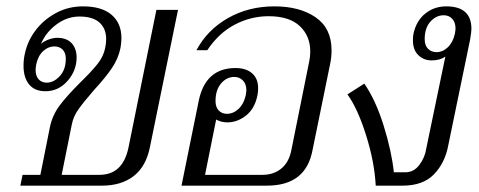

<svg xmlns="http://www.w3.org/2000/svg" viewBox="-20 -584 1506 604"><path d="M51 -34H107L137 -184Q145 -222 167.5 -252Q190 -282 232 -324Q268 -359 287 -383Q306 -407 311 -434Q314 -448 314 -461Q314 -494 293 -513Q272 -532 230 -532Q191 -532 157.5 -507Q124 -482 109 -446Q118 -454 132.5 -459.5Q147 -465 160 -465Q190 -465 205.5 -448Q221 -431 221 -403Q221 -362 192.5 -329.5Q164 -297 123 -297Q89 -297 71.5 -318.5Q54 -340 54 -377Q54 -397 58 -414Q66 -454 91.5 -488Q117 -522 156 -543Q195 -564 241 -564Q300 -564 331 -537.5Q362 -511 362 -464Q362 -450 359 -433Q352 -399 331.5 -369Q311 -339 276 -301Q243 -263 227 -240.5Q211 -218 206 -193L174 -34H293Q366 -34 384 -119L472 -553H540L452 -123Q440 -61 401 -30.5Q362 0 301 0H44ZM187 -399Q187 -418 177 -428Q167 -438 151 -438Q132 -438 116 -423.5Q100 -409 94 -382Q92 -370 92 -364Q92 -345 101.5 -334.5Q111 -324 127 -324Q149 -324 168 -344.5Q187 -365 187 -399Z M605 -266Q626 -370 721 -370Q754 -370 773 -353.5Q792 -337 792 -307Q792 -293 790 -285Q782 -243 754.5 -221Q727 -199 695 -199Q676 -199 660 -208L625 -34H806Q840 -34 864 -53Q888 -72 896 -109L953 -392Q956 -407 956 -422Q956 -471 923 -502Q890 -533 825 -533Q769 -533 718.5 -506.5Q668 -480 632 -426H598Q632 -490 697 -527Q762 -564 843 -564Q923 -564 973 -529.5Q1023 -495 1023 -426Q1023 -404 1019 -385L963 -111Q942 0 820 0H551ZM753 -284Q755 -296 755 -300Q755 -320 744 -331Q733 -342 717 -342Q693 -342 675.5 -321.5Q658 -301 658 -266Q658 -247 668 -236.5Q678 -226 694 -226Q714 -226 730.5 -241.5Q747 -257 753 -284Z M1073 -287 1126 -321Q1162 -269 1187 -188.5Q1212 -108 1219 -42H1255Q1282 -42 1299.5 -65.5Q1317 -89 1321 -117L1381 -406Q1364 -394 1338 -394Q1313 -394 1296 -410.5Q1279 -427 1279 -457Q1279 -471 1281 -479Q1290 -519 1318 -541.5Q1346 -564 1384 -564Q1463 -564 1463 -493Q1463 -484 1459 -460L1390 -126Q1380 -72 1345.5 -36Q1311 0 1247 0H1162Q1158 -75 1131.5 -159Q1105 -243 1073 -287ZM1411 -478Q1413 -490 1413 -494Q1413 -514 1402.5 -525Q1392 -536 1376 -536Q1352 -536 1334 -516Q1316 -496 1316 -461Q1316 -441 1326.5 -430.5Q1337 -420 1353 -420Q1373 -420 1389 -435.5Q1405 -451 1411 -478Z"/></svg>

Font: Trirong Light
Style: Italic
Weight: 300
Italic angle: -12°
Designer: Katatrad Team
Foundry: CadsonDemak
Version: Version 1.001